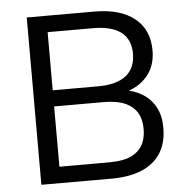

<svg xmlns="http://www.w3.org/2000/svg" viewBox="-51 -755 790 806"><g transform="rotate(-5 344.0 -352.5)"><path d="M91 0V-705H375Q485 -705 545 -657Q605 -609 605 -521Q605 -455 567.5 -412Q530 -369 468 -355V-366Q514 -360 549 -338Q584 -316 603 -280Q622 -244 622 -194Q622 -131 594.5 -87.5Q567 -44 514.5 -22Q462 0 387 0ZM173 -69H380Q412 -69 437.5 -73.5Q463 -78 482 -88.5Q501 -99 513.5 -114Q526 -129 532.5 -149.5Q539 -170 539 -195Q539 -222 532.5 -242.5Q526 -263 513 -278Q500 -293 481.5 -303Q463 -313 437.5 -318Q412 -323 380 -323H173ZM173 -391H364Q442 -391 482 -422.5Q522 -454 522 -515Q522 -575 482.5 -605.5Q443 -636 364 -636H173Z"/></g></svg>

Font: Nunito Sans 11pt
Style: Regular
Weight: 400
Version: Version 3.101;gftools[0.9.27]